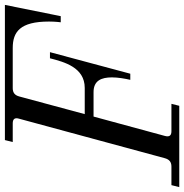

<svg xmlns="http://www.w3.org/2000/svg" viewBox="-14 -748 752 784"><g transform="rotate(-90 362.0 -356.0)"><path d="M-10 0H322L330 -32H218C200 -32 194 -41 199 -59L278 -350H378C425 -350 438 -318 438 -275C438 -250 433 -222 428 -200H453L541 -528H516C501 -470 479 -386 395 -386H288L360 -653C365 -672 376 -680 394 -680H558C624 -680 666 -650 666 -532C666 -505 663 -484 663 -484H688L734 -712H182L174 -680H250C268 -680 275 -672 269 -653L108 -59C103 -41 93 -32 74 -32H-2Z"/></g></svg>

Font: Old Standard
Style: Italic
Weight: 400
Italic angle: -15.2°
Designer: Alexey Kryukov <alexios@thessalonica.org.ru>
Version: Version 2.0